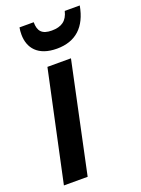

<svg xmlns="http://www.w3.org/2000/svg" viewBox="-144 -823 654 889"><g transform="rotate(-20 183.0 -379.0)"><path d="M199 -606C292 -606 348 -658 366 -758H292C281 -712 253 -693 205 -693C157 -693 139 -714 139 -758H69C67 -747 66 -736 66 -724C66 -657 106 -606 199 -606ZM12 0H129L244 -542H128Z"/></g></svg>

Font: Noto Sans SemiCondensed SemiBold
Style: Italic
Weight: 600
Width: 4
Italic angle: -12°
Designer: Monotype Design Team
Foundry: Monotype Imaging Inc.
Version: Version 2.013